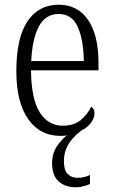

<svg xmlns="http://www.w3.org/2000/svg" viewBox="-20 -564 479 811"><path d="M301 227Q255 227 227.5 202Q200 177 200 125Q200 85 220 54.5Q240 24 264 7Q258 9 251 9.5Q244 10 237 10Q148 10 98.5 -61.5Q49 -133 49 -263Q49 -404 96 -474Q143 -544 228 -544Q308 -544 352 -480Q396 -416 396 -298V-267H111Q112 -147 147.5 -90Q183 -33 246 -33Q292 -33 321 -57Q350 -81 365 -113Q371 -110 375 -103.5Q379 -97 379 -85Q379 -72 372 -58Q365 -44 352 -32Q339 -20 323 -12Q303 3 286.5 21.5Q270 40 260 63.5Q250 87 250 118Q250 155 266 171Q282 187 308 187Q321 187 333 184.5Q345 182 360 175V213Q352 217 342 220Q332 223 321.5 225Q311 227 301 227ZM334 -306Q333 -395 308.5 -450Q284 -505 228 -505Q172 -505 144 -452Q116 -399 112 -306Z"/></svg>

Font: Noto Serif Khmer Condensed Light
Style: Regular
Weight: 300
Width: 3
Designer: Danh Hong and the Monotype Design Team
Foundry: Monotype Imaging Inc.
Version: Version 2.004